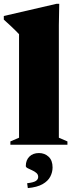

<svg xmlns="http://www.w3.org/2000/svg" viewBox="-37 -760 392 1008"><path d="M272 -37 317 -17.5V0H17.5V-17.5L63 -37V-580.5Q56 -588 44.8 -599.2Q33.5 -610.5 18 -625Q2.5 -639.5 -17 -657V-676L259.5 -740H274L272 -628ZM105.5 202Q139.5 198 151.5 189.8Q163.5 181.5 163.5 169Q163.5 156 153.8 147.8Q144 139.5 131 133.8Q118 128 108.2 123Q98.5 118 98.5 111.5Q98.5 81 117.2 62.2Q136 43.5 167.5 43.5Q197.5 43.5 218.2 62.8Q239 82 239 119Q239 144 227 167.2Q215 190.5 186.5 206.8Q158 223 109 227.5Z"/></svg>

Font: Newsreader 60pt ExtraBold
Style: Regular
Weight: 800
Designer: Hugues Gentile
Foundry: Production Type
Version: Version 1.003